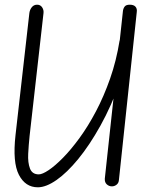

<svg xmlns="http://www.w3.org/2000/svg" viewBox="-20 -792 645 817"><path d="M141 5Q88 5 60.5 -48Q33 -101 46 -217L105 -737Q107 -751 115.5 -761.5Q124 -772 138 -772Q152 -772 159.5 -760.5Q167 -749 165 -735L106 -214Q102 -176 100 -138Q98 -100 107.5 -75Q117 -50 145 -50Q160 -50 187 -68Q214 -86 248 -120.5Q282 -155 318.5 -205Q355 -255 388.5 -318.5Q422 -382 448.5 -457.5Q475 -533 489 -620L503 -618L492 -447Q454 -341 407.5 -257.5Q361 -174 313 -115.5Q265 -57 220.5 -26Q176 5 141 5ZM456 1Q444 1 434.5 -7.5Q425 -16 426 -32L503 -744Q504 -755 510 -763.5Q516 -772 532 -772Q549 -772 556.5 -763.5Q564 -755 562 -741L486 -26Q485 -13 476 -6Q467 1 456 1Z"/></svg>

Font: Edu NSW ACT Foundation
Style: Regular
Weight: 400
Designer: Tina and Corey Anderson
Foundry: Google for Education
Version: Version 1.003